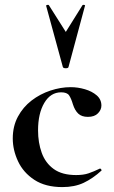

<svg xmlns="http://www.w3.org/2000/svg" viewBox="-20 -750 465 782"><path d="M234 12Q165 12 120 -17.5Q75 -47 53.5 -93Q32 -139 32 -186Q32 -236 53 -275Q74 -314 108.5 -340.5Q143 -367 185 -381Q227 -395 268 -395Q297 -395 326 -386.5Q355 -378 374 -361.5Q393 -345 393 -320Q393 -303 379 -288.5Q365 -274 338 -274Q313 -274 299 -287Q285 -300 277 -325Q270 -349 261.5 -361.5Q253 -374 229 -374Q186 -374 160.5 -331Q135 -288 135 -219Q135 -169 150 -127.5Q165 -86 199 -61.5Q233 -37 290 -37Q320 -37 340.5 -44Q361 -51 386 -63Q388 -65 391.5 -61Q395 -57 393 -55Q358 -23 321 -5.5Q284 12 234 12ZM168 -726Q167 -729 172.5 -730Q178 -731 179 -729L248 -620L316 -729Q318 -731 323 -730Q328 -729 326 -726L259 -477Q258 -472 248 -472Q238 -472 236 -477Z"/></svg>

Font: Cormorant Light
Style: Bold
Weight: 700
Version: Version 4.000